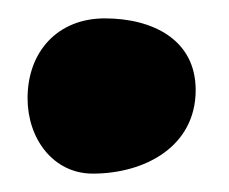

<svg xmlns="http://www.w3.org/2000/svg" viewBox="-20 -165 249 209"><path d="M81 24C137 24 193 -5 193 -67C193 -122 146 -145 94 -145C43 -145 10 -109 10 -58C10 -14 38 24 81 24Z"/></svg>

Font: Bangerz
Style: Regular
Weight: 400
Designer: vernon adams
Foundry: Vernon Adams
Version: Version 2.10;December 28, 2023;FontCreator 13.0.0.2683 64-bi